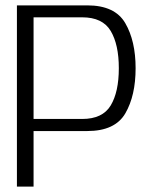

<svg xmlns="http://www.w3.org/2000/svg" viewBox="-20 -695 576 715"><path d="M43 0H105V-207H305Q408.5 -207 446.8 -273Q485 -339 485 -441Q485 -542.5 446.5 -608.8Q408 -675 305 -675H43ZM105 -252V-630.5H286Q362 -630.5 392.2 -579.8Q422.5 -529 422.5 -441Q422.5 -352.5 392.2 -302.2Q362 -252 286 -252Z"/></svg>

Font: Anybody UltraCondensed Thin Light
Style: Regular
Weight: 300
Version: Version 1.111